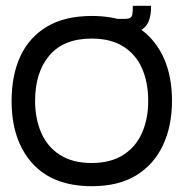

<svg xmlns="http://www.w3.org/2000/svg" viewBox="-20 -628 648 662"><path d="M297 14Q162 14 91 -65.5Q20 -145 20 -280Q20 -369 50.5 -434.5Q81 -500 142.5 -536.5Q204 -573 297 -573Q432 -573 502.5 -493.5Q573 -414 573 -280Q573 -193 541.5 -126.5Q510 -60 449 -23Q388 14 297 14ZM296 -66Q361 -66 404.5 -93.5Q448 -121 469.5 -169.5Q491 -218 491 -280Q491 -343 470 -391.5Q449 -440 405.5 -467.5Q362 -495 296 -495Q200 -495 150.5 -437Q101 -379 101 -280Q101 -219 122 -170.5Q143 -122 186.5 -94Q230 -66 296 -66ZM373 -512 374 -563H409Q423 -563 429 -566.5Q435 -570 436.5 -579.5Q438 -589 438 -608H501Q501 -573 491.5 -552Q482 -531 460.5 -521.5Q439 -512 403 -512Z"/></svg>

Font: Darker Grotesque Light SemiBold
Style: Regular
Weight: 600
Version: Version 1.000;gftools[0.9.28]